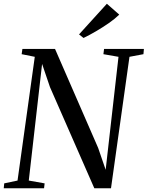

<svg xmlns="http://www.w3.org/2000/svg" viewBox="-31 -1004 788 1024"><path d="M-11 0 -8.5 -26 62.5 -41 154.5 -701 84.5 -715 88.5 -743H262.5L492.5 -215L532.5 -98.5L601 -701L520.5 -715L524 -743H736.5L734 -715L659.5 -701L561 0H472L235.5 -539.5L193.5 -663L122.5 -41L207 -26L204 0ZM414.5 -801.5 390.5 -820.5 539 -984 605 -926Q581.5 -903 549 -880.5Q516.5 -858 481.5 -837.5Q446.5 -817 414.5 -801.5Z"/></svg>

Font: Merriweather 96pt
Style: Italic
Weight: 400
Italic angle: -7.8°
Version: Version 2.101